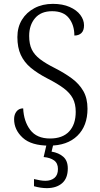

<svg xmlns="http://www.w3.org/2000/svg" viewBox="-20 -744 520 994"><path d="M235 10Q142 10 97.5 -31Q53 -72 53 -127Q53 -151 65.5 -167Q78 -183 100 -183Q103 -116 136.5 -71.5Q170 -27 239 -27Q304 -27 338 -63.5Q372 -100 372 -165Q372 -206 357 -234.5Q342 -263 310 -287Q278 -311 225 -338Q173 -365 139 -393.5Q105 -422 87.5 -460Q70 -498 70 -552Q70 -603 93.5 -641.5Q117 -680 158.5 -702Q200 -724 254 -724Q304 -724 340.5 -708Q377 -692 396 -666.5Q415 -641 415 -613Q415 -586 401.5 -573Q388 -560 365 -560Q365 -614 337 -650Q309 -686 250 -686Q192 -686 161.5 -650Q131 -614 131 -558Q131 -516 144.5 -488Q158 -460 187.5 -437.5Q217 -415 265 -391Q314 -366 352 -338Q390 -310 411.5 -272.5Q433 -235 433 -181Q433 -92 380.5 -41Q328 10 235 10ZM222 230Q207 230 190 227.5Q173 225 156 220V183Q173 187 187.5 189.5Q202 192 215 192Q244 192 262 177Q280 162 280 131Q280 101 260 86.5Q240 72 206 69L224 -9H259L247 41Q284 47 307.5 67.5Q331 88 331 128Q331 179 301.5 204.5Q272 230 222 230Z"/></svg>

Font: Noto Serif Tamil SemiCondensed Light
Style: Regular
Weight: 300
Width: 4
Designer: Indian Type Foundry, Tom Grace, and the Monotype Design Team
Foundry: Monotype Imaging Inc.
Version: Version 2.004; ttfautohint (v1.8.4.7-5d5b)